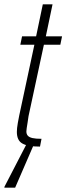

<svg xmlns="http://www.w3.org/2000/svg" viewBox="-34 -678 307 888"><path d="M151 0Q122 0 102 -3.5Q82 -7 69 -14.5Q56 -22 50 -35.5Q44 -49 44 -68Q44 -76 45 -86Q46 -96 48.5 -110Q51 -124 55 -144L125 -471H60L68 -510H133L164 -658H209L178 -510H253L245 -471H169L98 -141Q96 -125 93.5 -110.5Q91 -96 89.5 -85.5Q88 -75 88 -70Q88 -58 94.5 -50.5Q101 -43 116 -39.5Q131 -36 158 -36ZM-14 190 -13 185 92 -18H125L124 -13L36 190Z"/></svg>

Font: Saira Condensed ExtraLight
Style: Italic
Weight: 250
Width: 3
Italic angle: -12°
Designer: Hector Gatti with collaboration of the Omnibus-Type team
Foundry: Omnibus-Type
Version: Version 1.101